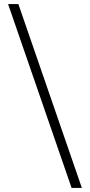

<svg xmlns="http://www.w3.org/2000/svg" viewBox="-20 -822 446 952"><path d="M335 110 20 -802H71L386 110Z"/></svg>

Font: Literata 12pt Light
Style: Regular
Weight: 300
Designer: Latin by Veronika Burian and Jose Scaglione. Greek by Irene Vlachou. Cyrillic by Vera Evstafieva.
Foundry: TypeTogether
Version: Version 3.002